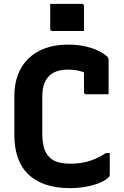

<svg xmlns="http://www.w3.org/2000/svg" viewBox="-20 -950 640 990"><path d="M341 20Q269 20 215 1.5Q161 -17 125 -52Q89 -87 71.5 -138Q54 -189 54 -254V-456Q54 -515 72 -563.5Q90 -612 125.5 -647Q161 -682 212.5 -701Q264 -720 330 -720Q381 -720 421.5 -710.5Q462 -701 490.5 -686.5Q519 -672 535 -656Q537 -654 538 -651Q539 -648 539.5 -645Q540 -642 540 -639Q540 -602 540 -554.5Q540 -507 540 -464Q511 -464 482 -464Q453 -464 424 -464Q419 -464 416 -467Q413 -470 413 -475Q413 -493 413 -511Q413 -529 413 -551.5Q413 -574 413 -604L441 -562Q416 -578 389 -584.5Q362 -591 328 -591Q288 -591 258.5 -576.5Q229 -562 213.5 -531Q198 -500 198 -452V-265Q198 -220 206.5 -189.5Q215 -159 235 -139Q253 -121 280.5 -113.5Q308 -106 342 -106Q397 -106 439 -119Q481 -132 527 -161H546Q546 -147 546 -133.5Q546 -120 546 -106.5Q546 -93 546 -79.5Q546 -66 546 -51Q546 -46 544.5 -42Q543 -38 540 -36Q526 -21 497 -8.5Q468 4 428 12Q388 20 341 20ZM239 -930Q258 -930 278.5 -930Q299 -930 320.5 -930Q342 -930 362.5 -930Q383 -930 402 -930Q407 -930 410 -927Q413 -924 413 -919V-790Q394 -790 373.5 -790Q353 -790 331.5 -790Q310 -790 289.5 -790Q269 -790 250 -790Q245 -790 242 -793Q239 -796 239 -801Z"/></svg>

Font: Recursive Monospace
Style: Bold
Weight: 700
Version: Version 1.047